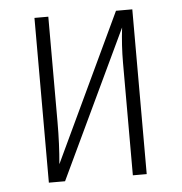

<svg xmlns="http://www.w3.org/2000/svg" viewBox="-43 -564 573 606"><g transform="rotate(-5 243.0 -261.0)"><path d="M397.9 -522V0H354V-356Q354 -411.1 360.8 -467.8L139.2 0H87.9V-522H131.8V-188Q131.8 -118.2 126 -55.2L346.2 -522Z"/></g></svg>

Font: Fira Sans Compressed ExtraLight
Style: Regular
Weight: 250
Width: 1
Designer: Carrois Corporate & Edenspiekermann AG
Foundry: Carrois Corporate GbR & Edenspiekermann AG
Version: Version 4.203;PS 004.203;hotconv 1.0.88;makeotf.lib2.5.64775